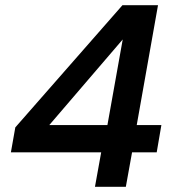

<svg xmlns="http://www.w3.org/2000/svg" viewBox="-20 -720 677 740"><path d="M346 0 370 -133H22L39 -229L452 -700H589L507 -238H602L584 -133H489L465 0ZM170 -238H394L453 -568Z"/></svg>

Font: DM Sans 16pt SemiBold
Style: Italic
Weight: 600
Italic angle: -10°
Version: Version 4.004;gftools[0.9.30]